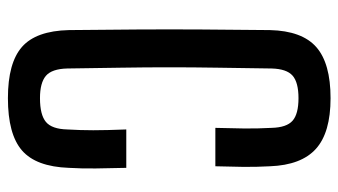

<svg xmlns="http://www.w3.org/2000/svg" viewBox="-205 -642 855 485"><g transform="rotate(90 222.5 -399.5)"><path d="M228 8Q139 8 98.5 -27.5Q58 -63 56 -146Q55 -238 54.5 -319Q54 -400 54.5 -481Q55 -562 56 -654Q58 -735 99 -771Q140 -807 228 -807Q315 -807 356 -770Q397 -733 400 -654Q402 -618 401.5 -585Q401 -552 400 -516H303Q304 -554 304.5 -587.5Q305 -621 303 -658Q302 -696 285 -711Q268 -726 228 -726Q188 -726 171 -711Q154 -696 153 -658Q152 -585 151 -522Q150 -459 150 -399.5Q150 -340 151 -277Q152 -214 153 -142Q154 -103 171.5 -88Q189 -73 228 -73Q270 -73 288 -88Q306 -103 307 -142Q309 -175 309 -207.5Q309 -240 307 -291H404Q405 -249 405.5 -214Q406 -179 404 -146Q401 -63 360 -27.5Q319 8 228 8Z"/></g></svg>

Font: Big Shoulders Text SemiBold
Style: Regular
Weight: 600
Designer: Patric King
Foundry: XO Type Co
Version: Version 1.000; ttfautohint (v1.8.2)